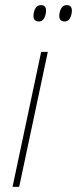

<svg xmlns="http://www.w3.org/2000/svg" viewBox="-20 -731 301 751"><path d="M132 -647Q106 -647 112 -680Q118 -711 140 -711Q165 -711 159 -678Q153 -647 132 -647ZM233 -647Q207 -647 213 -680Q219 -711 241 -711Q266 -711 260 -678Q254 -647 233 -647ZM29 0 141 -528H167L55 0Z"/></svg>

Font: Noto Sans Thin
Style: Italic
Weight: 100
Italic angle: -12°
Designer: Monotype Design Team
Foundry: Monotype Imaging Inc.
Version: Version 2.013; ttfautohint (v1.8.4.7-5d5b)